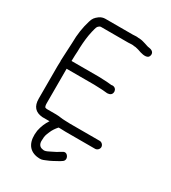

<svg xmlns="http://www.w3.org/2000/svg" viewBox="-201 -741 928 1042"><g transform="rotate(30 262.5 -219.5)"><path d="M51 -334V-328C50.3 -326 50 -324 50 -322C50 -320.7 50.3 -319 51 -317C50.3 -305.7 50 -295 50 -285V-81C50 -32.7 72.2 -7.7 117 -4H162C147.4 17.8 136 43.8 130 74C120.4 141.3 142.3 187.6 199 197C224.2 200.1 229.8 198.8 250 190C277.8 179.3 294.5 168.7 320 155L332 147C358.8 130.2 331.8 85.6 306 105L276 122.5C272 124.8 267.7 127 263 129L249 136C243.7 139 225.6 148 218 148C216 148.7 212 148.3 206 147C184.8 144.4 175.4 126.8 178 103C178 77.8 182.7 68.6 190 51C198 31 208.2 16.9 221 2L223 1H235C245 1.7 255 2 265 2H451C464.2 2 476 -9.8 476 -23C476 -36.2 464.2 -48 451 -48H265C255.7 -48 246 -48.3 236 -49C212.5 -49 194.4 -54 174 -54H118C114.7 -54 111.3 -54.7 108 -56C100.9 -56 100 -74.3 100 -81V-297H273C289.3 -297 307.8 -295 323 -295C334.8 -295 346.5 -292 357 -292L364 -293C396.3 -296.2 393.2 -343 361 -343L354 -342C343.8 -342 333.5 -345 322 -345C307.6 -345 289 -347 273 -347H102C102.7 -359 103 -371 103 -383C104.3 -399.7 105 -416 105 -432C106.7 -470.1 110.5 -505.5 118 -538C121.6 -550.4 124.4 -567.6 130 -576C132.1 -578.1 140 -587 147 -587H319C326.3 -587 332.3 -587.3 337 -588H347C353 -586.7 359 -586 365 -586C379.9 -582.3 390.6 -580.3 403 -575C425.6 -568.1 457.4 -564.2 460 -591.5C461.8 -610.4 446.1 -617.7 430 -620C421.4 -620 408.1 -626.4 401 -628C391.5 -630.4 379.5 -635 369 -636C363.7 -636 358.3 -636.3 353 -637C339.1 -639.5 333.1 -637 319 -637H147C133.7 -637 121.3 -633 110 -625C92.2 -611.3 83.7 -602.2 77 -578C64.1 -536 56 -488 56 -434C54.6 -399.3 52.3 -367.8 51 -334Z"/></g></svg>

Font: HoneyBee
Style: Book
Weight: 300
Foundry: Cannot Into Space Fonts
Version: Version 0.89